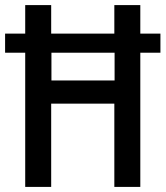

<svg xmlns="http://www.w3.org/2000/svg" viewBox="-22 -734 650 754"><path d="M77 0H179V-327H427V0H529V-527H608V-602H529V-714H427V-602H179V-714H77V-602H-2V-527H77ZM180 -418V-527H428V-418Z"/></svg>

Font: Noto Sans Sinhala Condensed Medium
Style: Regular
Weight: 500
Width: 3
Designer: Jelle Bosma - Monotype Design Team
Foundry: Monotype Imaging Inc.
Version: Version 2.006